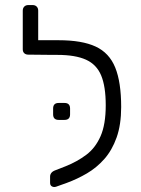

<svg xmlns="http://www.w3.org/2000/svg" viewBox="-20 -730 559 759"><path d="M202 8Q193 11 185.5 7Q178 3 178 -7V-32Q178 -40 183 -46.5Q188 -53 199 -57L240 -73Q285 -91 321 -118Q357 -145 377.5 -191.5Q398 -238 398 -314Q398 -388 380 -431.5Q362 -475 320 -494Q278 -513 207 -513H173Q163 -513 157 -519Q151 -525 151 -535V-549Q151 -559 157 -565Q163 -571 173 -571H212Q304 -571 358 -546Q412 -521 435.5 -463Q459 -405 459 -307Q459 -237 441 -186.5Q423 -136 392.5 -101.5Q362 -67 323.5 -44.5Q285 -22 244 -7ZM190 -513 92 -514Q82 -514 76 -519.5Q70 -525 70 -535V-688Q70 -698 76 -704Q82 -710 92 -710H109Q119 -710 125 -704Q131 -698 131 -688V-571H193ZM212 -256Q190 -256 190 -278V-301Q190 -323 212 -323H235Q257 -323 257 -301V-278Q257 -256 235 -256Z"/></svg>

Font: Rubik Light Light
Style: Regular
Weight: 300
Version: Version 2.101